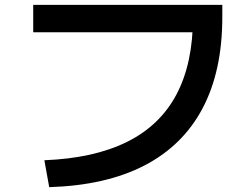

<svg xmlns="http://www.w3.org/2000/svg" viewBox="-20 -741 1040 792"><path d="M163 -80Q367 -88 503.5 -155.5Q640 -223 708 -351.5Q776 -480 776 -670L835 -608H117V-721H897V-670Q897 -448 815.5 -294Q734 -140 575 -58Q416 24 183 31Z"/></svg>

Font: M PLUS 1 Code SemiBold
Style: Regular
Weight: 600
Designer: Coji Morishita
Foundry: UNDERFOREST DESIGN
Version: Version 1.005